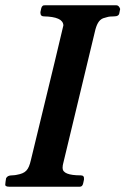

<svg xmlns="http://www.w3.org/2000/svg" viewBox="-23 -707 475 727"><path d="M217 -611C214 -596 173 -426 94 -101C85 -62 74 -51 40 -45C24 -41 8 -47 0 -32L-2 -19L-3 -9C-4 -3 1 0 12 0H279C286 0 290 -4 292 -13L295 -27V-29C296 -38 292 -43 283 -43C237 -43 214 -52 214 -71C214 -78 215 -83 216 -87L336 -586C342 -613 351 -632 368 -638L382 -642C388 -644 397 -645 409 -645C421 -645 428 -649 429 -658L432 -673C429 -682 424 -687 418 -687H149C140 -688 135 -684 133 -675L130 -661V-660C130 -650 134 -645 143 -645C191 -644 216 -633 217 -611Z"/></svg>

Font: fbb
Style: Bold Italic
Weight: 700
Italic angle: -12°
Designer: David J. Perry, Michael Sharpe
Version: Version 0.991